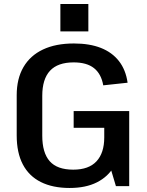

<svg xmlns="http://www.w3.org/2000/svg" viewBox="-20 -925 728 954"><path d="M326 9Q242 9 183 -20.5Q124 -50 93.5 -108Q63 -166 63 -252V-452Q63 -534 96.5 -591.5Q130 -649 193.5 -679Q257 -709 347 -709Q425 -709 481 -687Q537 -665 571 -621.5Q605 -578 614 -514L493 -501Q483 -558 447 -586.5Q411 -615 346 -615Q267 -615 228.5 -573.5Q190 -532 190 -449V-251Q190 -166 227 -124Q264 -82 344 -82Q421 -82 459.5 -123.5Q498 -165 498 -242L577 -221Q577 -150 547 -98.5Q517 -47 461.5 -19Q406 9 326 9ZM498 -194V-345L538 -290H346V-373H622V0H556ZM419 -905V-769H280V-905Z"/></svg>

Font: Pathway Extreme 12pt SemiBold
Style: Regular
Weight: 600
Version: Version 1.001;gftools[0.9.26]